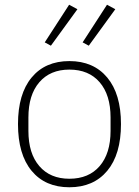

<svg xmlns="http://www.w3.org/2000/svg" viewBox="-20 -779 587 811"><path d="M56 -255Q56 -382 113.5 -451.5Q171 -521 273 -521Q375 -521 433 -451.5Q491 -382 491 -255Q491 -127 433 -57.5Q375 12 273 12Q171 12 113.5 -57.5Q56 -127 56 -255ZM447 -226V-283Q447 -378 401 -431.5Q355 -485 273 -485Q192 -485 146 -431.5Q100 -378 100 -283V-226Q100 -131 146 -77.5Q192 -24 273 -24Q355 -24 401 -77.5Q447 -131 447 -226ZM307 -740 195 -586 169 -600 272 -759ZM467 -740 355 -586 329 -600 432 -759Z"/></svg>

Font: Anuphan ExtraLight
Style: Regular
Weight: 200
Designer: Cadson Demak
Version: Version 3.001